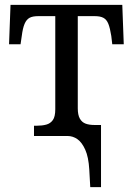

<svg xmlns="http://www.w3.org/2000/svg" viewBox="-20 -556 543 785"><path d="M345 137Q342 86 328.5 56Q315 26 296.5 13Q278 0 256 0H119V-42H131Q152 -42 169 -46.5Q186 -51 196 -65Q206 -79 206 -109V-490H136Q113 -490 100.5 -483Q88 -476 80.5 -458.5Q73 -441 69 -409L64 -375H17L23 -536H480L486 -375H439L435 -409Q430 -441 423 -458.5Q416 -476 403 -483Q390 -490 368 -490H298V-113Q298 -86 306.5 -71Q315 -56 330 -50.5Q345 -45 366 -45H393V209H349Z"/></svg>

Font: Noto Serif SemiCondensed
Style: Regular
Weight: 400
Width: 4
Designer: Monotype Design Team
Foundry: Monotype Imaging Inc.
Version: Version 2.013